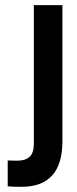

<svg xmlns="http://www.w3.org/2000/svg" viewBox="-20 -720 296 742"><path d="M9.8 0V-100.1Q22 -99.1 47.9 -99.1Q77.6 -99.1 94.2 -113.8Q110.8 -128.4 110.8 -166V-700.2H221.2V-173.8Q221.2 2 63 2Q27.8 2 9.8 0Z"/></svg>

Font: Bebas Neue Bold
Style: Regular
Weight: 700
Designer: Ryoichi Tsunekawa
Foundry: Ryoichi Tsunekawa
Version: Version 1.300